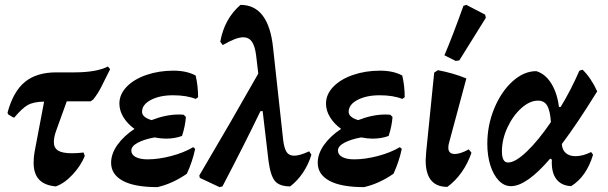

<svg xmlns="http://www.w3.org/2000/svg" viewBox="-20 -758 2495 788"><path d="M432 -474Q407 -423 394 -398Q381 -373 363 -350L352 -342H254L211 -223Q201 -196 201 -175Q201 -151 218.5 -140Q236 -129 275 -129Q296 -129 323 -132L328 -118Q312 -78 278 -41.5Q244 -5 209 7Q163 3 140.5 -21Q118 -45 118 -90Q118 -114 122 -135L161 -341Q117 -340 94 -327Q71 -314 39 -276H34L13 -289L11 -296Q34 -382 82 -421.5Q130 -461 211 -461H286Q375 -461 423 -485Z M563 -299Q563 -277 602 -265Q661 -288 713 -288Q727 -288 734 -287L743 -278Q740 -239 727 -200Q697 -189 661 -189Q641 -189 614 -194Q571 -186 545 -172Q519 -158 519 -140Q519 -123 537 -113.5Q555 -104 586 -104Q630 -104 682 -117.5Q734 -131 773 -154L781 -147Q770 -95 747 -45Q688 -4 626 10Q532 10 484 -16Q436 -42 436 -90Q436 -127 462 -163.5Q488 -200 532 -229Q503 -250 486.5 -277Q470 -304 470 -333Q470 -371 500 -402Q530 -433 581 -450.5Q632 -468 692 -468Q746 -468 783 -448Q793 -405 793 -359L783 -352Q746 -367 690 -367Q636 -367 599.5 -348Q563 -329 563 -299Z M1258 -123Q1246 -83 1223.5 -49.5Q1201 -16 1171 7Q1127 7 1108.5 -15Q1090 -37 1082 -98L1058 -302H1049Q982 -163 893 7L881 10L800 -28L798 -38Q928 -258 1040 -456L1031 -532Q1026 -570 1013.5 -587.5Q1001 -605 978 -605Q949 -605 894 -573L884 -587Q901 -681 967 -738Q1083 -738 1101 -560L1142 -185Q1146 -150 1156 -134.5Q1166 -119 1187 -119Q1210 -119 1249 -137Z M1411 -299Q1411 -277 1450 -265Q1509 -288 1561 -288Q1575 -288 1582 -287L1591 -278Q1588 -239 1575 -200Q1545 -189 1509 -189Q1489 -189 1462 -194Q1419 -186 1393 -172Q1367 -158 1367 -140Q1367 -123 1385 -113.5Q1403 -104 1434 -104Q1478 -104 1530 -117.5Q1582 -131 1621 -154L1629 -147Q1618 -95 1595 -45Q1536 -4 1474 10Q1380 10 1332 -16Q1284 -42 1284 -90Q1284 -127 1310 -163.5Q1336 -200 1380 -229Q1351 -250 1334.5 -277Q1318 -304 1318 -333Q1318 -371 1348 -402Q1378 -433 1429 -450.5Q1480 -468 1540 -468Q1594 -468 1631 -448Q1641 -405 1641 -359L1631 -352Q1594 -367 1538 -367Q1484 -367 1447.5 -348Q1411 -329 1411 -299Z M1727 -100Q1727 -109 1729 -133L1762 -460L1777 -470Q1841 -458 1894 -436L1823 -172Q1820 -162 1820 -152Q1820 -126 1847 -126Q1869 -126 1904 -145L1915 -131Q1900 -87 1874.5 -51Q1849 -15 1816 9Q1727 9 1727 -100ZM1865 -510 1850 -508 1804 -531Q1838 -611 1882 -734L1894 -738L1971 -698L1974 -685Z M2342 -117Q2372 -117 2406 -134L2414 -123Q2387 -33 2324 6Q2283 4 2262.5 -24Q2242 -52 2245 -103L2238 -107Q2141 6 2077 6Q2049 6 2027 -17Q2005 -40 1992.5 -79.5Q1980 -119 1980 -168Q1980 -244 2008.5 -313Q2037 -382 2083.5 -424Q2130 -466 2181 -466Q2218 -455 2242.5 -415.5Q2267 -376 2274 -319H2281Q2322 -386 2358 -468L2371 -472Q2406 -438 2431 -383Q2348 -249 2286 -167Q2287 -143 2302 -130Q2317 -117 2342 -117ZM2241 -257Q2238 -303 2226 -324Q2214 -345 2188 -345Q2154 -345 2119.5 -314Q2085 -283 2062.5 -234.5Q2040 -186 2040 -137Q2040 -91 2065 -91Q2095 -91 2142.5 -136.5Q2190 -182 2241 -257Z"/></svg>

Font: Alegreya
Style: Bold Italic
Weight: 700
Italic angle: -7°
Designer: Juan Pablo del Peral
Foundry: Huerta Tipografica
Version: Version 2.007; ttfautohint (v1.6)